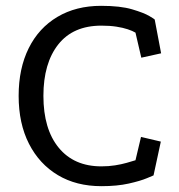

<svg xmlns="http://www.w3.org/2000/svg" viewBox="-20 -624 615 659"><path d="M445 -512Q435 -518 418.5 -523.5Q402 -529 379.5 -532.5Q357 -536 328 -536Q231 -536 180 -471.5Q129 -407 129 -295Q129 -181 181.5 -117Q234 -53 328 -53Q353 -53 375 -56.5Q397 -60 414.5 -65Q432 -70 445 -74L464 -154L532 -138L507 -22Q507 -22 484.5 -12.5Q462 -3 422 6Q382 15 328 15Q242 15 178.5 -23Q115 -61 79.5 -130.5Q44 -200 44 -295Q44 -389 78.5 -458.5Q113 -528 177 -566Q241 -604 327 -604Q393 -604 433.5 -592Q474 -580 492.5 -569Q511 -558 511 -557L533 -441L465 -426Z"/></svg>

Font: Podkova VF Beta
Style: Regular
Weight: 400
Designer: Ilya Yudin
Foundry: Cyreal (www.cyreal.org)
Version: Version 2.100